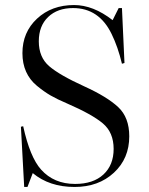

<svg xmlns="http://www.w3.org/2000/svg" viewBox="-20 -726 591 762"><path d="M276 16Q176 16 110 -39L89 16H76L63 -223L72 -225Q99 -102 143 -53Q194 4 278 4Q350 4 390.5 -33.5Q431 -71 431 -135Q431 -200 388.5 -236Q346 -272 247 -315Q207 -332 181 -347Q155 -362 126.5 -385.5Q98 -409 83.5 -441.5Q69 -474 69 -515Q69 -598 127 -652Q185 -706 274 -706Q350 -706 427 -646L451 -694H464L474 -476L464 -473Q448 -540 423 -591Q373 -694 270 -694Q208 -694 171 -658.5Q134 -623 134 -562Q134 -499 175 -463.5Q216 -428 315 -383Q405 -342 449 -301Q493 -260 493 -185Q493 -97 432 -40.5Q371 16 276 16Z"/></svg>

Font: Libre Caslon Display
Style: Regular
Weight: 400
Designer: Pablo Impallari, Rodrigo Fuenzalida
Foundry: Pablo Impallari, Rodrigo Fuenzalida
Version: Version 1.002